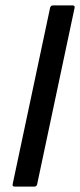

<svg xmlns="http://www.w3.org/2000/svg" viewBox="-20 -693 297 713"><path d="M118 -9Q116 0 107 0H35Q25 0 27 -9L166 -664Q168 -673 178 -673H250Q254 -673 256 -670.5Q258 -668 257 -664Z"/></svg>

Font: Glory Thin Medium
Style: Italic
Weight: 500
Italic angle: -12°
Version: Version 1.011